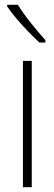

<svg xmlns="http://www.w3.org/2000/svg" viewBox="-20 -784 228 804"><path d="M113 0H76V-529H113ZM55 -764Q78 -727 109.5 -687.5Q141 -648 170 -616V-606H145Q124 -625 98.5 -651.5Q73 -678 49.5 -705.5Q26 -733 10 -757V-764Z"/></svg>

Font: Noto Sans Khmer UI Condensed ExtraLight
Style: Regular
Weight: 200
Width: 3
Designer: Danh Hong and the Monotype Design Team
Foundry: Monotype Imaging Inc.
Version: Version 2.002; ttfautohint (v1.8.4.7-5d5b)